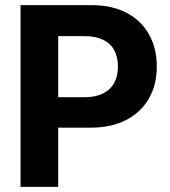

<svg xmlns="http://www.w3.org/2000/svg" viewBox="-20 -727 663 747"><path d="M59.9 -707H336.6Q415.6 -707 472.8 -676.9Q530.1 -646.8 560 -592.6Q590 -538.5 590 -468Q590 -397.5 559.5 -344Q528.9 -290.4 471.1 -260.4Q413.2 -230.3 333.2 -230.3H155.2V-348.8H309.9Q352.4 -348.8 381.5 -363.7Q410.6 -378.6 424.8 -405.4Q438.9 -432.3 438.9 -468Q438.9 -504.3 424.8 -530.9Q410.6 -557.5 381.6 -571.9Q352.6 -586.3 309.5 -586.3H206.4V0H59.9Z"/></svg>

Font: WEMIX Pretendard Variable
Style: Regular
Weight: 400
Designer: Base glyphs from Inter by Rasmus Andersson; Hangeul glyphs from Noto Sans CJK(Source Han Sans) by Jang Soo-young and Kan
Foundry: Kil Hyung-jin
Version: Version 1.000;Glyphs 3.2 (3208)